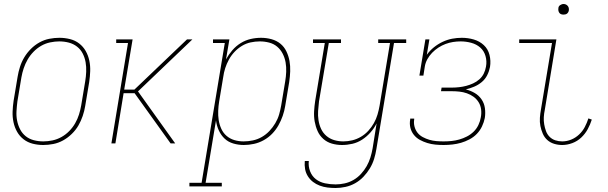

<svg xmlns="http://www.w3.org/2000/svg" viewBox="-20 -717 3040 960"><path d="M196 8Q169 8 143.5 1.5Q118 -5 98 -20.5Q78 -36 65.5 -58Q53 -80 47.5 -106Q42 -132 43 -159Q44 -186 48 -213L68 -333Q72 -358 80 -383Q88 -408 101.5 -430.5Q115 -453 134.5 -472.5Q154 -492 177.5 -505Q201 -518 226.5 -523Q252 -528 277 -528Q304 -528 330 -521.5Q356 -515 376 -499.5Q396 -484 408.5 -462Q421 -440 426.5 -414Q432 -388 431 -361Q430 -334 426 -307L406 -187Q402 -162 393.5 -137Q385 -112 372 -89.5Q359 -67 339 -47.5Q319 -28 295.5 -15Q272 -2 246.5 3Q221 8 196 8ZM197 -10Q219 -10 242.5 -15Q266 -20 287.5 -32Q309 -44 326.5 -62Q344 -80 356 -101Q368 -122 375 -144.5Q382 -167 386 -190L406 -310Q410 -334 411 -358.5Q412 -383 408 -406Q404 -429 393.5 -449.5Q383 -470 365 -484Q347 -498 324 -504Q301 -510 276 -510Q254 -510 230.5 -505Q207 -500 186 -488Q165 -476 147.5 -458Q130 -440 118 -419Q106 -398 98.5 -375.5Q91 -353 87 -330L67 -210Q64 -186 62.5 -161.5Q61 -137 65.5 -114Q70 -91 80.5 -70.5Q91 -50 108.5 -36Q126 -22 149 -16Q172 -10 197 -10Z M537 0 620 -502H561V-520H643L601 -269H652L915 -520H942L670 -260L856 0H833L653 -251H598L557 0Z M927 215V197H988L1104 -502H1045V-520H1127L1110 -420Q1123 -444 1141.5 -465.5Q1160 -487 1183.5 -501.5Q1207 -516 1233 -522Q1259 -528 1285 -528Q1312 -528 1337.5 -521Q1363 -514 1382 -498.5Q1401 -483 1412 -460Q1423 -437 1427.5 -412Q1432 -387 1431 -360.5Q1430 -334 1426 -307L1406 -187Q1402 -162 1393.5 -137.5Q1385 -113 1372 -90Q1359 -67 1340.5 -48Q1322 -29 1298.5 -16Q1275 -3 1249.5 2.5Q1224 8 1199 8Q1172 8 1146.5 0.5Q1121 -7 1103 -24Q1085 -41 1074 -65Q1063 -89 1060 -115L1008 197H1089V215ZM1198 -10Q1221 -10 1244.5 -15Q1268 -20 1289 -32Q1310 -44 1327 -62Q1344 -80 1356.5 -101Q1369 -122 1375.5 -144.5Q1382 -167 1386 -190L1406 -310Q1410 -334 1411 -358Q1412 -382 1408 -405Q1404 -428 1393.5 -448.5Q1383 -469 1366 -483.5Q1349 -498 1326 -504Q1303 -510 1279 -510Q1256 -510 1233 -505Q1210 -500 1189.5 -487.5Q1169 -475 1152.5 -457.5Q1136 -440 1124.5 -419Q1113 -398 1106 -376Q1099 -354 1096 -331L1076 -211Q1072 -187 1071 -163Q1070 -139 1073.5 -116.5Q1077 -94 1086.5 -73Q1096 -52 1113 -37.5Q1130 -23 1152 -16.5Q1174 -10 1198 -10Z M1658 223Q1637 223 1617 220.5Q1597 218 1578.5 211Q1560 204 1545 192.5Q1530 181 1519.5 164.5Q1509 148 1505.5 128.5Q1502 109 1504 88H1524Q1521 115 1530.5 139.5Q1540 164 1559.5 179Q1579 194 1605 199.5Q1631 205 1658 205Q1680 205 1703 200Q1726 195 1747 183Q1768 171 1785 152.5Q1802 134 1813.5 113.5Q1825 93 1832 70.5Q1839 48 1843 25L1863 -100Q1851 -76 1832.5 -55Q1814 -34 1791 -19Q1768 -4 1742 2Q1716 8 1690 8Q1664 8 1639.5 1Q1615 -6 1596.5 -22.5Q1578 -39 1568 -61.5Q1558 -84 1553.5 -109Q1549 -134 1550.5 -160.5Q1552 -187 1556 -213L1604 -502H1545V-520H1685V-502H1624L1575 -210Q1572 -186 1570.5 -162.5Q1569 -139 1572.5 -116Q1576 -93 1585.5 -72.5Q1595 -52 1612 -37.5Q1629 -23 1651 -16.5Q1673 -10 1697 -10Q1719 -10 1741.5 -15.5Q1764 -21 1784.5 -33Q1805 -45 1821.5 -63Q1838 -81 1849.5 -101.5Q1861 -122 1867.5 -144Q1874 -166 1878 -189L1930 -502H1871V-520H2011V-502H1950L1862 28Q1858 53 1850.5 77.5Q1843 102 1829.5 124.5Q1816 147 1797.5 166.5Q1779 186 1756 199Q1733 212 1707.5 217.5Q1682 223 1658 223Z M2198 8Q2177 8 2156.5 6Q2136 4 2116.5 -2Q2097 -8 2079.5 -17.5Q2062 -27 2049.5 -42.5Q2037 -58 2032 -78Q2027 -98 2031 -120V-124H2051V-120Q2048 -102 2052.5 -84.5Q2057 -67 2067.5 -53.5Q2078 -40 2094 -31.5Q2110 -23 2127 -18Q2144 -13 2162 -11.5Q2180 -10 2198 -10Q2218 -10 2237.5 -12Q2257 -14 2276.5 -19.5Q2296 -25 2314.5 -34.5Q2333 -44 2348 -58.5Q2363 -73 2372 -92Q2381 -111 2384 -130Q2388 -150 2385.5 -170Q2383 -190 2373 -206Q2363 -222 2348 -233Q2333 -244 2314.5 -250.5Q2296 -257 2276.5 -259Q2257 -261 2237 -261H2185L2188 -279H2240Q2257 -279 2275 -281Q2293 -283 2310.5 -287.5Q2328 -292 2345.5 -300Q2363 -308 2377 -320.5Q2391 -333 2399 -349.5Q2407 -366 2410 -384Q2415 -411 2407.5 -437Q2400 -463 2381 -479.5Q2362 -496 2336 -503Q2310 -510 2283 -510Q2264 -510 2245 -507Q2226 -504 2207.5 -497Q2189 -490 2172 -479Q2155 -468 2140.5 -453Q2126 -438 2116.5 -420.5Q2107 -403 2104 -384L2097 -339H2077L2107 -520H2127L2114 -443Q2129 -464 2149.5 -480.5Q2170 -497 2193.5 -508Q2217 -519 2241 -523.5Q2265 -528 2289 -528Q2320 -528 2349 -519.5Q2378 -511 2399 -491.5Q2420 -472 2427.5 -442.5Q2435 -413 2430 -382Q2426 -361 2416 -341Q2406 -321 2388.5 -306.5Q2371 -292 2350.5 -283.5Q2330 -275 2309 -270Q2333 -264 2353.5 -252Q2374 -240 2387.5 -220.5Q2401 -201 2404.5 -176.5Q2408 -152 2404 -127Q2400 -106 2390 -85Q2380 -64 2364 -47.5Q2348 -31 2327 -20Q2306 -9 2285 -3Q2264 3 2242 5.5Q2220 8 2198 8Z M2791 8Q2770 8 2750.5 2Q2731 -4 2716.5 -17Q2702 -30 2694 -48.5Q2686 -67 2682 -87Q2678 -107 2679.5 -128Q2681 -149 2685 -171L2740 -502H2576V-520H2762L2704 -168Q2700 -149 2699 -131Q2698 -113 2701 -95.5Q2704 -78 2710 -61.5Q2716 -45 2728 -33Q2740 -21 2756.5 -15.5Q2773 -10 2791 -10Q2814 -10 2836 -19Q2858 -28 2875.5 -44.5Q2893 -61 2904 -82Q2915 -103 2922 -125L2939 -119Q2931 -94 2918.5 -71Q2906 -48 2886.5 -29.5Q2867 -11 2841.5 -1.5Q2816 8 2791 8ZM2797 -644Q2791 -644 2785.5 -646Q2780 -648 2776.5 -653Q2773 -658 2772 -664Q2771 -670 2772 -676Q2772 -681 2774.5 -685Q2777 -689 2781 -691.5Q2785 -694 2789 -695.5Q2793 -697 2798 -697Q2804 -697 2809.5 -694.5Q2815 -692 2819 -687Q2823 -682 2824 -676Q2825 -670 2824 -664Q2823 -659 2820.5 -655Q2818 -651 2814.5 -648.5Q2811 -646 2806.5 -645Q2802 -644 2797 -644Z"/></svg>

Font: Iosevka Curly Slab Thin
Style: Italic
Weight: 100
Italic angle: -9°
Monospace: yes
Designer: Belleve Invis
Foundry: Belleve Invis
Version: Version 22.1.2; ttfautohint (v1.8.4)